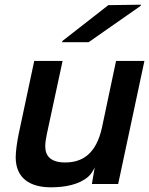

<svg xmlns="http://www.w3.org/2000/svg" viewBox="-20 -785 636 819"><path d="M197 14C256 14 317 3 356 -31C368 -41 377 -56 384 -71L372 0H484L596 -525H475L415 -241C390 -127 330 -92 258 -92C198 -92 173 -118 173 -161C173 -177 176 -195 180 -214L247 -525H126L60 -215C52 -176 47 -138 47 -114C47 -24 109 14 197 14ZM245 -605H358L580 -760L581 -765L442 -763L246 -610Z"/></svg>

Font: Nacelle SemiBold
Style: Italic
Weight: 600
Italic angle: -12°
Designer: Sora Sagano
Foundry: Sora Sagano
Version: Version 1.000;FEAKit 1.0